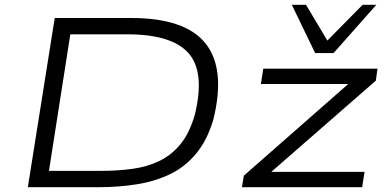

<svg xmlns="http://www.w3.org/2000/svg" viewBox="-20 -780 1627 800"><path d="M96 0 208 -705H527Q751 -705 836 -599.5Q921 -494 869 -282Q844 -197 798.5 -141.5Q753 -86 691 -55.5Q629 -25 552.5 -12.5Q476 0 389 0ZM184 -68H398Q470 -68 532 -76.5Q594 -85 644.5 -109.5Q695 -134 732.5 -180Q770 -226 792 -303Q835 -480 765.5 -558.5Q696 -637 510 -637H273ZM988 0 996 -48 1464 -459 1460 -430H1067L1077 -494H1553L1546 -444L1075 -33L1080 -64H1499L1489 0ZM1293 -559 1196 -760H1255L1344 -611L1491 -760H1548L1370 -559Z"/></svg>

Font: Nunito Sans 7pt Expanded Light
Style: Italic
Weight: 300
Width: 7
Italic angle: -9°
Designer: Vernon Adams
Foundry: Vernon Adams
Version: Version 3.101;gftools[0.9.27]